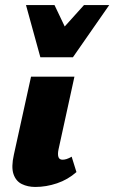

<svg xmlns="http://www.w3.org/2000/svg" viewBox="-20 -731 453 761"><path d="M120 10Q90 10 66.5 -1.5Q43 -13 33.5 -41Q24 -69 35 -118L103 -427H275L212 -139Q208 -120 211.5 -109Q215 -98 228 -98Q235 -98 243.5 -100.5Q252 -103 264 -110L283 -49Q249 -19 206 -4.5Q163 10 120 10ZM140 -504 195 -580 313 -711H413L269 -504ZM140 -504 83 -711H196L258 -581L269 -504Z"/></svg>

Font: Ysabeau Office Black
Style: Italic
Weight: 900
Italic angle: -12°
Designer: Christian Thalmann (Catharsis Fonts)
Version: Version 2.001;gftools[0.9.30]; featfreeze: tnum,lnum,ss02